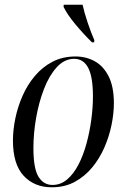

<svg xmlns="http://www.w3.org/2000/svg" viewBox="-20 -786 538 816"><path d="M200 10Q126 10 80.5 -39Q35 -88 35 -189Q35 -233 45 -282Q55 -331 75.5 -378Q96 -425 128 -463Q160 -501 203 -523.5Q246 -546 301 -546Q346 -546 383 -525.5Q420 -505 442 -461Q464 -417 464 -347Q464 -304 454 -255Q444 -206 423.5 -159Q403 -112 371.5 -74Q340 -36 297.5 -13Q255 10 200 10ZM203 0Q238 0 265.5 -23.5Q293 -47 313.5 -86.5Q334 -126 347.5 -175.5Q361 -225 368 -277Q375 -329 375 -376Q375 -459 355 -497.5Q335 -536 295 -536Q254 -536 221.5 -500.5Q189 -465 167 -408Q145 -351 133.5 -285Q122 -219 122 -157Q122 -70 143.5 -35Q165 0 203 0ZM371 -606Q336 -640 301 -682Q266 -724 250 -757L251 -766H331Q338 -733 352.5 -690Q367 -647 381 -615L380 -606Z"/></svg>

Font: Noto Serif Display Condensed
Style: Italic
Weight: 400
Width: 3
Italic angle: -12°
Designer: Monotype Design Team
Foundry: Monotype Imaging Inc.
Version: Version 2.009